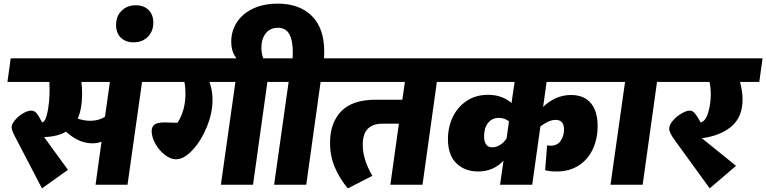

<svg xmlns="http://www.w3.org/2000/svg" viewBox="-20 -1017 4218 1057"><path d="M848 -566H762L682 0H506L539 -237Q517 -228 489 -228Q453 -228 418 -242.5Q383 -257 343 -292Q297 -265 223 -262L354 -82L211 20L73 -245Q59 -271 51.5 -288Q44 -305 44 -317Q44 -333 62 -355Q80 -377 106 -392.5Q132 -408 152 -408Q169 -408 181 -394Q193 -380 212 -343Q231 -346 242 -402Q253 -458 253 -525Q253 -552 252 -566H21L39 -696H866ZM585 -566H428Q432 -539 432 -503Q432 -418 408 -364Q443 -352 478 -352Q523 -352 558 -374Z M619 -880Q619 -927 649 -957.5Q679 -988 728 -988Q771 -988 797.5 -962.5Q824 -937 824 -892Q824 -845 794 -814.5Q764 -784 715 -784Q672 -784 645.5 -809.5Q619 -835 619 -880Z M1538 -566H1452L1373 0H1196L1276 -566H1133Q1150 -520 1150 -467Q1150 -395 1118.5 -318Q1087 -241 1039.5 -190.5Q992 -140 949 -140Q919 -140 887.5 -164.5Q856 -189 835.5 -225.5Q815 -262 815 -295Q815 -320 831 -331.5Q847 -343 887 -343L957 -341Q1001 -408 1001 -503Q1001 -537 995 -566H803L821 -696H1557Z M1831 -566H1745L1666 0H1489L1569 -566H1483L1501 -696H1591Q1592 -706 1592 -728Q1592 -795 1572.5 -829.5Q1553 -864 1510 -864Q1467 -864 1443 -833.5Q1419 -803 1419 -754Q1419 -715 1436 -678L1319 -662Q1291 -679 1272 -710Q1253 -741 1253 -787Q1253 -847 1284.5 -895Q1316 -943 1374 -970Q1432 -997 1509 -997Q1628 -997 1696.5 -929.5Q1765 -862 1765 -732Q1765 -709 1764 -696H1850Z M2471 -566H2385L2306 0H2129L2176 -336H2085Q1977 -336 1977 -220Q1977 -139 2030 -49L1895 20Q1853 -29 1825 -92Q1797 -155 1797 -231Q1797 -341 1858.5 -404.5Q1920 -468 2048 -468H2195L2209 -566H1787L1805 -696H2490Z M2970 -428Q3001 -459 3040 -476.5Q3079 -494 3123 -494Q3195 -494 3232.5 -449.5Q3270 -405 3270 -323Q3270 -253 3243.5 -196Q3217 -139 3166 -106Q3115 -73 3045 -73Q3006 -73 2981 -80L2992 -217Q3002 -215 3012 -215Q3048 -215 3066.5 -241.5Q3085 -268 3085 -305Q3085 -357 3039 -357Q3018 -357 2996 -346.5Q2974 -336 2955 -321L2910 0H2733L2752 -133Q2697 -73 2612 -73Q2538 -73 2492 -118.5Q2446 -164 2446 -251Q2446 -317 2472.5 -372.5Q2499 -428 2549 -461.5Q2599 -495 2667 -495Q2708 -495 2741 -482.5Q2774 -470 2796 -450L2813 -566H2432L2450 -696H3398L3380 -566H2989ZM2769 -255 2782 -349Q2758 -368 2726 -368Q2689 -368 2667 -340.5Q2645 -313 2645 -268Q2645 -206 2690 -206Q2711 -206 2732 -218.5Q2753 -231 2769 -255Z M3683 -566H3597L3518 0H3341L3421 -566H3335L3353 -696H3702Z M4160 -566H4054Q4068 -512 4068 -470Q4068 -374 4008 -322Q3948 -270 3844 -256L4032 -104L3887 20L3695 -245Q3664 -287 3664 -308Q3664 -329 3684 -352.5Q3704 -376 3731.5 -392Q3759 -408 3777 -408Q3793 -408 3805.5 -393Q3818 -378 3837 -343Q3864 -349 3878.5 -396.5Q3893 -444 3893 -498Q3893 -535 3886 -566H3640L3658 -696H4178Z"/></svg>

Font: FiraGO Heavy
Style: Italic
Weight: 900
Italic angle: -8°
Designer: bBox Type GmbH
Foundry: bBox Type GmbH
Version: Version 1.001